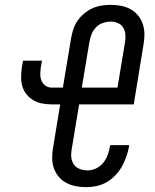

<svg xmlns="http://www.w3.org/2000/svg" viewBox="-20 -763 640 791"><path d="M335 8Q313 8 292 4Q271 0 252.5 -10Q234 -20 221 -36Q208 -52 201.5 -71.5Q195 -91 195 -113Q195 -135 199 -157L228 -333H194Q174 -333 154.5 -336.5Q135 -340 118.5 -349.5Q102 -359 90 -373.5Q78 -388 72.5 -406Q67 -424 67 -444Q67 -464 70 -485L75 -513H153L148 -485Q146 -470 146 -456Q146 -442 151.5 -429.5Q157 -417 168 -409.5Q179 -402 194 -402H239L273 -606Q276 -624 282 -642.5Q288 -661 299.5 -677.5Q311 -694 327 -707.5Q343 -721 361 -729Q379 -737 398 -740Q417 -743 436 -743Q458 -743 479 -739Q500 -735 518 -725Q536 -715 549 -699Q562 -683 568.5 -663Q575 -643 575 -621.5Q575 -600 571 -578L531 -333H306L275 -146Q272 -129 274 -113Q276 -97 285 -84.5Q294 -72 309.5 -66.5Q325 -61 341 -61Q359 -61 376.5 -69.5Q394 -78 405.5 -92.5Q417 -107 423.5 -124.5Q430 -142 433 -160L434 -165H512L511 -156Q507 -136 499.5 -115Q492 -94 481 -75Q470 -56 454 -39.5Q438 -23 418.5 -12Q399 -1 377.5 3.5Q356 8 335 8ZM464 -402 495 -589Q498 -605 496.5 -621Q495 -637 487.5 -649.5Q480 -662 465.5 -668Q451 -674 436 -674Q420 -674 404 -668.5Q388 -663 376.5 -651.5Q365 -640 358.5 -625Q352 -610 349 -594L317 -402Z"/></svg>

Font: Iosevka Extended
Style: Italic
Weight: 400
Width: 7
Italic angle: -9°
Monospace: yes
Designer: Belleve Invis
Foundry: Belleve Invis
Version: Version 32.5.0; ttfautohint (v1.8.4)